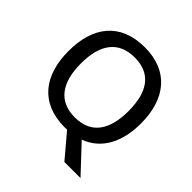

<svg xmlns="http://www.w3.org/2000/svg" viewBox="-230 -900 1245 1245"><g transform="rotate(45 392.5 -277.5)"><path d="M725 -358C725 -580 613 -725 394 -725C167 -725 60 -579 60 -359C60 -138 167 10 393 10C400 10 407 9 414 9L550 170H698L527 -12C659 -60 725 -187 725 -358ZM174 -358C174 -529 242 -632 394 -632C545 -632 611 -529 611 -358C611 -187 545 -82 393 -82C242 -82 174 -187 174 -358Z"/></g></svg>

Font: Noto Sans Devanagari UI Medium
Style: Regular
Weight: 500
Designer: Jelle Bosma - Monotype Design Team
Foundry: Monotype Imaging Inc.
Version: Version 2.004